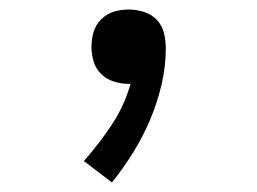

<svg xmlns="http://www.w3.org/2000/svg" viewBox="-20 -168 540 403"><path d="M215 215 156 170Q188 134 214.5 94Q241 54 254 8H249Q234 8 218.5 3Q203 -2 192 -13Q181 -24 176.5 -39Q172 -54 172 -70Q172 -86 176.5 -101Q181 -116 192.5 -127.5Q204 -139 219 -143.5Q234 -148 250 -148Q266 -148 282 -143Q298 -138 309 -126.5Q320 -115 324 -99Q328 -83 328 -67Q328 -28 319 10Q310 48 295 83.5Q280 119 259.5 152Q239 185 215 215Z"/></svg>

Font: Iosevka Algr
Style: Regular
Weight: 400
Monospace: yes
Designer: Belleve Invis
Foundry: Belleve Invis
Version: Version 26.0.2; ttfautohint (v1.8.3)